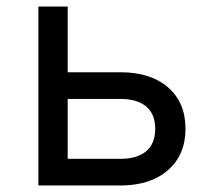

<svg xmlns="http://www.w3.org/2000/svg" viewBox="-20 -570 640 590"><path d="M98 0V-550H188V-348H350Q443 -348 496.5 -301.5Q550 -255 550 -174Q550 -94 496 -47Q442 0 350 0ZM188 -82H350Q402 -82 429.5 -105.5Q457 -129 457 -174Q457 -219 429.5 -242.5Q402 -266 350 -266H188Z"/></svg>

Font: Liga JetBrainsMono Nerd Font
Style: Regular
Weight: 400
Designer: Philipp Nurullin, Konstantin Bulenkov
Foundry: JetBrains
Version: Version 2.225; ttfautohint (v1.8.3)